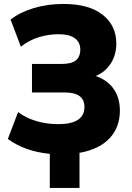

<svg xmlns="http://www.w3.org/2000/svg" viewBox="-20 -750 651 947"><path d="M18.6 -64.5 69.3 -197.3Q106.4 -168.9 157.7 -153.3Q209 -137.7 267.6 -137.7Q396.5 -137.7 396.5 -222.7Q396.5 -293.9 299.8 -293.9H137.7V-434.6H284.2Q332 -434.6 354 -452.1Q376 -469.7 376 -505.9Q376 -541 349.6 -561Q323.2 -581.1 268.6 -581.1Q215.8 -581.1 168 -565.4Q120.1 -549.8 83 -519.5L32.2 -653.3Q78.1 -689.5 146 -710Q213.9 -730.5 293 -730.5Q418.9 -730.5 486.3 -677.2Q553.7 -624 553.7 -535.2Q553.7 -479.5 526.4 -437Q499 -394.5 452.1 -375Q509.8 -355.5 540.5 -311.5Q571.3 -267.6 571.3 -204.1Q571.3 -122.1 520.5 -67.9Q469.7 -13.7 372.1 3.9V176.8H225.6V8.8Q103.5 -2.9 18.6 -64.5Z"/></svg>

Font: Min Sans Black
Style: Regular
Weight: 900
Designer: Jinseong-Kim, NotoSansCJK, Nunito
Foundry: Jinseong-Kim
Version: Version 1.000